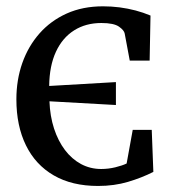

<svg xmlns="http://www.w3.org/2000/svg" viewBox="-20 -589 561 620"><path d="M296.6 11.5Q212.4 11.5 153.5 -22.7Q94.5 -56.9 63.7 -119.9Q32.9 -182.8 32.9 -268.4Q32.9 -330.9 52 -385.4Q71.2 -439.8 107.5 -481Q143.8 -522.1 195.5 -545.4Q247.2 -568.6 312.6 -568.6Q340 -568.6 366.4 -565.2Q392.8 -561.7 417.7 -555.2Q442.7 -548.6 466 -538.8L463.2 -393.3H399L382.7 -480.5Q381 -491.1 364.3 -502.9Q347.5 -514.7 307.3 -514.7Q256.9 -514.7 219.3 -490.9Q181.6 -467.1 160.6 -421.8Q139.6 -376.6 138.8 -311.4L354.3 -323.9V-249.9L139.7 -261.9Q141.5 -214 154.5 -173.9Q167.6 -133.9 189.7 -104.6Q211.8 -75.4 241.6 -59.3Q271.5 -43.3 306.7 -43.3Q329.9 -43.3 352.5 -48.8Q375.2 -54.4 388.9 -61L408.6 -169.6H470L475.2 -33.9Q437.7 -14.9 393.2 -1.7Q348.8 11.5 296.6 11.5Z"/></svg>

Font: Merriweather Light
Style: Regular
Weight: 300
Designer: Eben Sorkin
Foundry: Eben Sorkin
Version: Version 2.100